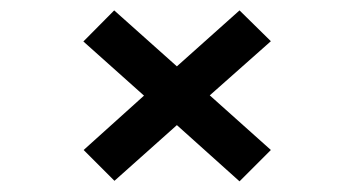

<svg xmlns="http://www.w3.org/2000/svg" viewBox="-20 -441 668 362"><path d="M195.8 -100.1 137.7 -158.2 251.5 -260.7 137.2 -362.8 195.3 -421.4 313.5 -315.9 431.6 -421.4 490.7 -363.3 375.5 -261.2 490.7 -158.2 431.6 -99.1 313.5 -205.1Z"/></svg>

Font: Epilogue SemiBold
Style: Regular
Weight: 600
Designer: Tyler Finck
Foundry: Etcetera Type Co
Version: Version 2.112